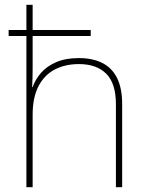

<svg xmlns="http://www.w3.org/2000/svg" viewBox="-20 -780 613 800"><path d="M116 -760V-655H358V-630H116V-496Q116 -474 115.5 -456.5Q115 -439 114 -417H116Q127 -449 151 -476.5Q175 -504 214 -521Q253 -538 309 -538Q366 -538 406.5 -517.5Q447 -497 468 -454.5Q489 -412 489 -346V0H463V-345Q463 -433 422.5 -473Q382 -513 309 -513Q252 -513 208.5 -490.5Q165 -468 140.5 -421Q116 -374 116 -302V0H90V-630H16V-655H90V-760Z"/></svg>

Font: Noto Sans Hebrew Thin
Style: Regular
Weight: 250
Designer: Monotype Design Team
Foundry: Monotype Imaging Inc.
Version: Version 2.003